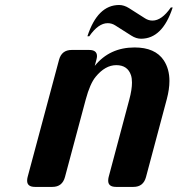

<svg xmlns="http://www.w3.org/2000/svg" viewBox="-20 -733 697 753"><path d="M117.2 0Q86.4 0 86.4 -24.4Q86.4 -31.7 88.4 -39.1L211.4 -498Q221.7 -537.1 261.2 -537.1H329.6Q360.4 -537.1 360.4 -512.7Q360.4 -507.3 357.9 -498L351.6 -474.6Q410.2 -546.9 507.8 -546.9Q588.4 -546.9 622.1 -496.6Q644.5 -462.9 644.5 -415.5Q644.5 -383.3 634.3 -344.7L552.7 -39.1Q542.5 0 503.4 0H435.1Q404.3 0 404.3 -24.4Q404.3 -31.7 406.2 -39.1L487.3 -343.3Q497.6 -381.8 497.6 -409.2Q497.6 -426.3 493.7 -438Q480.5 -477.5 436 -477.5Q392.6 -477.5 355 -431.6Q333 -404.8 316.4 -343.3L234.9 -39.1Q224.6 0 185.5 0ZM447.3 -713.4Q466.3 -713.4 485.8 -701.2L548.8 -661.1Q562.5 -652.3 578.1 -652.3Q614.3 -652.3 649.9 -703.6H657.2Q617.2 -581.1 533.2 -581.1Q514.2 -581.1 495.1 -593.3L432.1 -633.3Q418.5 -642.1 402.3 -642.1Q365.7 -642.1 330.1 -590.8H322.8Q362.8 -713.4 447.3 -713.4Z"/></svg>

Font: Cursive Sans
Style: Bold
Weight: 700
Italic angle: -15°
Designer: Wojciech Kalinowski "wmk69" (wmk69@o2.pl)
Foundry: Wojciech Kalinowski "wmk69" (wmk69@o2.pl)
Version: Wersja 3.1.0; 2022-02-18